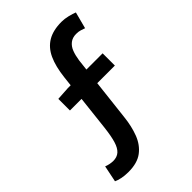

<svg xmlns="http://www.w3.org/2000/svg" viewBox="-248 -859 1076 1076"><g transform="rotate(-45 290.0 -321.5)"><path d="M118 109Q88 109 64.5 104Q41 99 27 92L47 -6Q72 4 100 5Q131 5 150 -12Q169 -29 180 -65.5Q191 -102 198 -163L238 -520Q247 -599 270.5 -650Q294 -701 337 -726.5Q380 -752 447 -752Q471 -752 497.5 -745.5Q524 -739 541 -732L515 -633Q504 -637 490 -641.5Q476 -646 457 -646Q428 -646 408.5 -631Q389 -616 379 -590Q369 -564 364 -530L318 -127Q311 -60 290.5 -6.5Q270 47 229 78Q188 109 118 109ZM129 -367V-459L210 -464H485V-367Z"/></g></svg>

Font: Noto Sans HK SemiBold
Style: Regular
Weight: 600
Version: Version 2.004-H2;hotconv 1.0.118;makeotfexe 2.5.65603